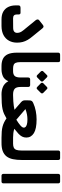

<svg xmlns="http://www.w3.org/2000/svg" viewBox="820 -1610 795 2474"><g transform="rotate(90 1217.0 -372.5)"><path d="M230 5Q168 5 128 -18.5Q88 -42 68.5 -83.5Q49 -125 49 -177V-212Q49 -226 56.5 -233Q64 -240 82 -240H144Q155 -240 160.5 -233.5Q166 -227 166 -214V-190Q166 -167 178.5 -155.5Q191 -144 216 -144L335 -145Q372 -145 387.5 -159Q403 -173 403 -196Q403 -215 396.5 -233Q390 -251 370 -276L241 -434Q230 -448 230 -460Q230 -472 240 -480L298 -526Q312 -537 322.5 -536.5Q333 -536 344 -523L445 -399Q475 -364 493.5 -332Q512 -300 520.5 -267Q529 -234 529 -195Q529 -137 504.5 -92Q480 -47 433 -21.5Q386 4 317 5Z M874 5H829Q774 5 735.5 -14.5Q697 -34 677.5 -78Q658 -122 658 -194V-726Q658 -737 665 -743.5Q672 -750 684 -750H758Q770 -750 775 -743.5Q780 -737 780 -727V-239Q780 -200 788.5 -179.5Q797 -159 816 -151.5Q835 -144 865 -144H889Q904 -144 904 -129V-25Q904 5 874 5Z M874 5Q859 5 859 -10V-114Q859 -144 889 -144H897Q939 -144 958.5 -165Q978 -186 978 -241V-337Q978 -364 1003 -364H1075Q1100 -364 1100 -337V-241Q1100 -185 1124 -164.5Q1148 -144 1197 -144H1209Q1224 -144 1224 -129V-25Q1224 5 1194 5Q1142 5 1097.5 -14Q1053 -33 1026 -83Q1003 -31 962 -13Q921 5 874 5ZM977 -455Q971 -449 962 -448.5Q953 -448 946 -456L900 -502Q894 -509 893.5 -517.5Q893 -526 900 -533L946 -579Q953 -587 961.5 -586.5Q970 -586 977 -579L1023 -533Q1030 -526 1030.5 -517Q1031 -508 1024 -501ZM1130 -455Q1123 -447 1114.5 -448Q1106 -449 1099 -456L1052 -502Q1046 -508 1046 -517.5Q1046 -527 1052 -533L1099 -579Q1106 -586 1114 -586.5Q1122 -587 1129 -579L1176 -533Q1183 -526 1183 -517Q1183 -508 1176 -501Z M1194 5Q1187 5 1183 1.5Q1179 -2 1179 -12V-118Q1179 -132 1187 -138Q1195 -144 1209 -144Q1252 -145 1284.5 -147Q1317 -149 1343 -153Q1369 -157 1394 -162L1296 -247Q1282 -260 1277 -271.5Q1272 -283 1272 -301L1273 -353Q1273 -374 1281 -385Q1289 -396 1305 -403Q1355 -426 1410 -436.5Q1465 -447 1518 -447Q1640 -447 1696 -411.5Q1752 -376 1752 -315Q1752 -285 1739.5 -260.5Q1727 -236 1701.5 -212.5Q1676 -189 1639 -160Q1665 -151 1694.5 -147.5Q1724 -144 1752 -144H1829Q1845 -144 1845 -129V-26Q1845 5 1813 5H1754Q1709 5 1674 2Q1639 -1 1610.5 -8.5Q1582 -16 1556.5 -28.5Q1531 -41 1505 -59Q1475 -41 1447.5 -28.5Q1420 -16 1386.5 -8.5Q1353 -1 1306.5 2Q1260 5 1194 5ZM1522 -186Q1568 -214 1596 -238.5Q1624 -263 1624 -281Q1625 -294 1615.5 -304.5Q1606 -315 1582.5 -322Q1559 -329 1518 -329Q1487 -329 1454 -323Q1421 -317 1385 -303Z M1815 5Q1800 5 1800 -10V-114Q1800 -144 1830 -144Q1862 -144 1882 -153.5Q1902 -163 1910.5 -186.5Q1919 -210 1919 -254V-727Q1919 -737 1925.5 -743.5Q1932 -750 1942 -750H2018Q2029 -750 2035 -743.5Q2041 -737 2041 -727V-257Q2041 -192 2030.5 -142Q2020 -92 1994 -59Q1968 -26 1924.5 -10Q1881 6 1815 5Z M2243 5Q2233 5 2226.5 -1.5Q2220 -8 2220 -18V-727Q2220 -737 2226.5 -743.5Q2233 -750 2243 -750H2319Q2330 -750 2336 -743.5Q2342 -737 2342 -727V-18Q2342 -8 2336 -1.5Q2330 5 2319 5Z"/></g></svg>

Font: Rubik SemiBold
Style: Regular
Weight: 600
Designer: Hubert and Fischer
Foundry: Hubert and Fischer
Version: Version 2.300;gftools[0.9.30]